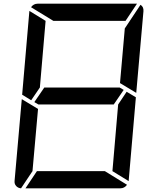

<svg xmlns="http://www.w3.org/2000/svg" viewBox="-20 -1020 856 1040"><path d="M149 -477 100 -507 139 -959V-961L227 -907L196 -546ZM650 -533 596 -454H188L166 -467L220 -546H628ZM666 -523 716 -493 677 -41V-39L589 -93L620 -454ZM548 -93 668 -19Q654 0 632 0H118L180 -93ZM94 0Q78 -1 67.5 -12.5Q57 -24 59 -41L98 -483L186 -430L156 -93ZM741 -994Q759 -983 757 -959L718 -517L630 -570L656 -866ZM269 -907 148 -981Q162 -1000 184 -1000H720H722L660 -907Z"/></svg>

Font: DSEG7 Modern
Style: Italic
Weight: 400
Italic angle: -5°
Designer: Keshikan(Twitter:@keshinomi_88pro)
Version: Version 0.46